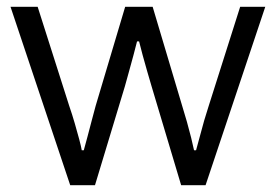

<svg xmlns="http://www.w3.org/2000/svg" viewBox="-20 -546 813 566"><path d="M187 0 11 -526H91L184 -234Q193 -208 200.5 -182Q208 -156 213.5 -135.5Q219 -115 221 -103H227Q232 -120 238 -143.5Q244 -167 250.5 -191Q257 -215 262 -234L349 -526H430L517 -234Q524 -212 531 -187Q538 -162 543.5 -140Q549 -118 552 -103H558Q563 -120 569 -143.5Q575 -167 582 -191Q589 -215 595 -233L688 -526H762L586 0H514L427 -291Q421 -311 414 -335.5Q407 -360 400.5 -383.5Q394 -407 390 -424H384Q380 -407 373.5 -383.5Q367 -360 360.5 -336Q354 -312 348 -291L260 0Z"/></svg>

Font: Archivo SemiExpanded Light
Style: Regular
Weight: 300
Width: 6
Designer: Hector Gatti
Foundry: Omnibus-Type
Version: Version 2.001